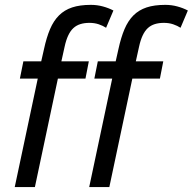

<svg xmlns="http://www.w3.org/2000/svg" viewBox="-20 -762 785 782"><path d="M412.1 -648.9Q399.4 -657.2 382.1 -663.1Q364.7 -668.9 344.2 -668.9Q323.7 -668.9 307.4 -663.8Q291 -658.7 278.8 -647.5Q266.6 -636.2 257.8 -617.4Q249 -598.6 243.2 -571.8L230 -512.2H341.8L328.1 -441.9H215.8L122.1 0H40L133.8 -441.9H61L75.2 -512.2H147.9L159.2 -562Q169.4 -609.4 183.8 -643.3Q198.2 -677.2 220.2 -699.2Q242.2 -721.2 273.7 -731.7Q305.2 -742.2 350.1 -742.2Q375.5 -742.2 398.9 -735.8Q422.4 -729.5 441.9 -719.2ZM715.3 -648.9Q702.6 -657.2 685.3 -663.1Q668 -668.9 647.5 -668.9Q627 -668.9 610.6 -663.8Q594.2 -658.7 582 -647.5Q569.8 -636.2 561 -617.4Q552.2 -598.6 546.4 -571.8L533.2 -512.2H645L631.3 -441.9H519L425.3 0H343.3L437 -441.9H364.3L378.4 -512.2H451.2L462.4 -562Q472.7 -609.4 487.1 -643.3Q501.5 -677.2 523.4 -699.2Q545.4 -721.2 576.9 -731.7Q608.4 -742.2 653.3 -742.2Q678.7 -742.2 702.1 -735.8Q725.6 -729.5 745.1 -719.2Z"/></svg>

Font: Lorenzo Sans
Style: Italic
Weight: 400
Italic angle: -12°
Foundry: Intel Corporation
Version: Version 1.00; ttfautohint (v1.5)